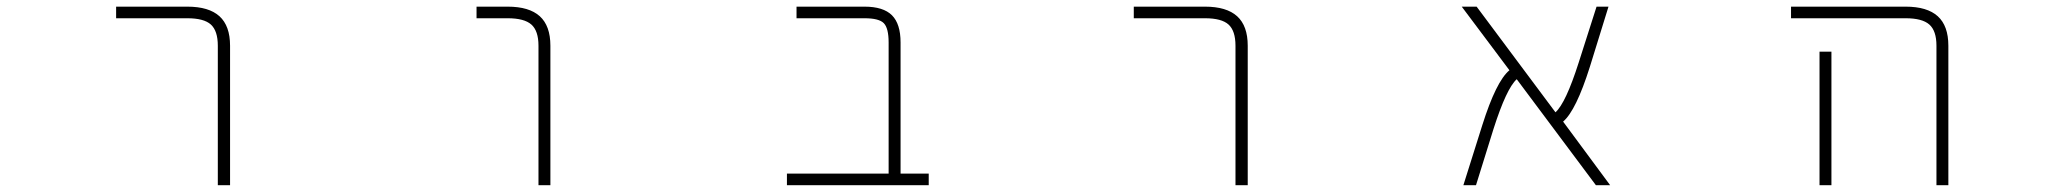

<svg xmlns="http://www.w3.org/2000/svg" viewBox="-20 -544 6040 566"><path d="M322.3 -490.2V-524.4H532.2Q595.7 -524.4 627 -496.1Q658.2 -467.8 658.2 -409.2V2H622.1V-409.2Q622.1 -453.1 601.6 -471.7Q581.1 -490.2 532.2 -490.2Z M1476.6 -490.2H1384.8V-524.4H1476.6Q1540 -524.4 1571.3 -496.1Q1602.5 -467.8 1602.5 -409.2V2H1567.4V-409.2Q1567.4 -453.1 1546.4 -471.7Q1525.4 -490.2 1476.6 -490.2Z M2599.6 -418.9Q2599.6 -460.9 2585.4 -475.6Q2571.3 -490.2 2528.3 -490.2H2328.1V-524.4H2528.3Q2584 -524.4 2609.4 -499Q2634.8 -473.6 2634.8 -418.9V-32.2H2717.8V2H2299.8V-32.2H2599.6Z M3322.3 -490.2V-524.4H3532.2Q3595.7 -524.4 3627 -496.1Q3658.2 -467.8 3658.2 -409.2V2H3622.1V-409.2Q3622.1 -453.1 3601.6 -471.7Q3581.1 -490.2 3532.2 -490.2Z M4726.6 2H4684.6L4451.2 -310.5Q4420.9 -283.2 4382.8 -164.1L4331.1 2H4293.9L4349.6 -174.8Q4390.6 -304.7 4429.7 -336.9L4289.1 -524.4H4333L4565.4 -212.9Q4595.7 -240.2 4633.8 -359.4L4686.5 -524.4H4721.7L4667 -347.7Q4626 -217.8 4587.9 -185.5Z M5597.7 -490.2H5259.8V-524.4H5597.7Q5661.1 -524.4 5692.4 -496.1Q5723.6 -467.8 5723.6 -409.2V2H5688.5V-409.2Q5688.5 -453.1 5667.5 -471.7Q5646.5 -490.2 5597.7 -490.2ZM5343.8 -391.6H5378.9V-24.4V2H5343.8V-24.4Z"/></svg>

Font: GenEi Gothic M ExtraLight
Style: Regular
Weight: 200
Designer: o_tamon (Modified); [Source Han Sans]
Ryoko NISHIZUKA  (kana & ideographs); Paul D. Hunt (Latin, Greek & Cyrillic); Wenl
Version: Version 1.1a;Original Version 1.004